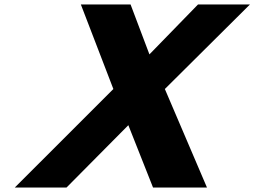

<svg xmlns="http://www.w3.org/2000/svg" viewBox="-20 -845 1146 865"><path d="M912.5 0 722.7 -444 1106.2 -825H872.2L653.2 -600L568.2 -825H344.2L490.7 -444L46.5 0H279.5L558.2 -281L669.5 0Z"/></svg>

Font: Hussar
Style: BdOblThree
Weight: 700
Foundry: Cannot Into Space Fonts
Version: Version 2.00